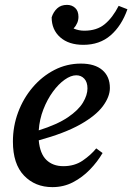

<svg xmlns="http://www.w3.org/2000/svg" viewBox="-20 -754 543 788"><path d="M293 -445Q271 -445 245.5 -427Q220 -409 197 -377.5Q174 -346 158 -305Q142 -264 139 -219Q215 -243 258.5 -272.5Q302 -302 320.5 -333Q339 -364 339 -391Q339 -417 326 -431Q313 -445 293 -445ZM195 14Q124 14 78.5 -33.5Q33 -81 33 -173Q33 -236 54.5 -293.5Q76 -351 114.5 -396Q153 -441 203.5 -467Q254 -493 312 -493Q369 -493 400 -466.5Q431 -440 431 -393Q431 -357 402 -318Q373 -279 309 -243Q245 -207 139 -178Q144 -123 170.5 -97.5Q197 -72 240 -72Q286 -72 319.5 -95Q353 -118 375 -145L401 -126Q380 -90 349 -58Q318 -26 279.5 -6Q241 14 195 14ZM322 -570Q262 -570 227 -601Q192 -632 192 -683Q199 -705 214.5 -719.5Q230 -734 255 -734Q275 -734 288.5 -721.5Q302 -709 302 -685Q302 -659 282 -637Q303 -628 326 -628Q377 -628 409.5 -654.5Q442 -681 467 -730L503 -716Q479 -648 434 -609Q389 -570 322 -570Z"/></svg>

Font: Source Serif 4 Semibold
Style: Italic
Weight: 600
Italic angle: -12°
Designer: Frank Grießhammer
Foundry: Adobe
Version: Version 4.005;hotconv 1.1.0;makeotfexe 2.6.0